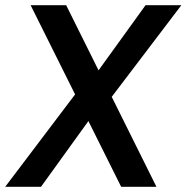

<svg xmlns="http://www.w3.org/2000/svg" viewBox="-28 -720 719 740"><path d="M439 0 90 -700H227L575 0ZM-8 0 284 -386 342 -294 130 0ZM380 -317 323 -409 533 -700H671Z"/></svg>

Font: Host Grotesk Light SemiBold
Style: Italic
Weight: 600
Italic angle: -8°
Version: Version 1.003